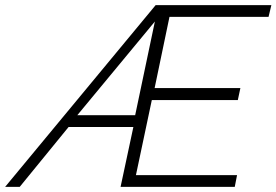

<svg xmlns="http://www.w3.org/2000/svg" viewBox="-102 -730 1080 750"><path d="M506 -710H958L947 -664H560L502 -386H837L827 -339H491L429 -46H824L815 0H369L419 -234H166L-25 0H-82ZM426 -280 503 -646 200 -280Z"/></svg>

Font: Raleway Thin Light
Style: Italic
Weight: 300
Italic angle: -12°
Version: Version 4.026